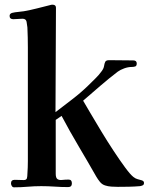

<svg xmlns="http://www.w3.org/2000/svg" viewBox="-20 -796 635 820"><path d="M595 -15Q595 -23 585 -26Q575 -29 567 -31Q559 -33 550 -40Q537 -50 514.5 -80.5Q492 -111 465 -152Q438 -193 412 -236Q386 -279 365.5 -314Q345 -349 335 -366Q372 -398 408.5 -429.5Q445 -461 483 -490Q494 -498 510.5 -504Q527 -510 542 -510Q550 -510 557 -512Q564 -514 564 -525Q564 -538 549 -538Q524 -538 498 -538.5Q472 -539 446 -539Q433 -539 429.5 -532Q426 -525 424.5 -514.5Q423 -504 415 -493Q403 -476 387 -460.5Q371 -445 356 -430Q324 -399 288 -371.5Q252 -344 217 -317Q217 -428 218 -539.5Q219 -651 219 -763Q219 -776 204 -776Q201 -776 198.5 -775.5Q196 -775 193 -774Q165 -767 137.5 -760Q110 -753 82 -748Q70 -746 57 -745Q44 -744 32 -741Q21 -738 21 -728Q21 -714 37 -714Q47 -714 56.5 -715Q66 -716 76 -716Q91 -716 93.5 -703Q96 -690 97 -679Q98 -657 98.5 -636Q99 -615 99 -593V-108Q99 -95 98.5 -81Q98 -67 97 -53Q97 -43 95 -35Q93 -27 81 -27Q71 -27 62 -27.5Q53 -28 43 -28Q27 -28 27 -13Q27 -7 30.5 -1.5Q34 4 40 4Q69 4 98 1.5Q127 -1 156 -1Q185 -1 213.5 1Q242 3 271 3Q287 3 287 -13Q287 -29 273 -29Q258 -29 245.5 -27.5Q233 -26 225.5 -31Q218 -36 218 -54V-284L243 -301Q278 -235 316 -171Q354 -107 391 -42Q398 -30 407 -19Q416 -8 429 -4Q441 0 455.5 1Q470 2 483 2Q506 2 530 1.5Q554 1 578 -1Q584 -2 589.5 -4.5Q595 -7 595 -15Z"/></svg>

Font: UoqMunThenKhung
Style: Regular
Weight: 400
Designer: Font-Kai, 金井和夫, 宇文滿月
Foundry: Kazuo Kanai, Moonlit Owen
Version: Version 1.197